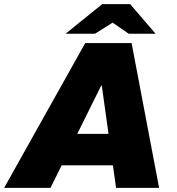

<svg xmlns="http://www.w3.org/2000/svg" viewBox="-57 -908 854 928"><path d="M-37 0 355 -700H579L712 0H504L435 -494H432L187 0ZM200 -109 230 -261H550L519 -109ZM260 -745 437 -888H572L512 -814L402 -745ZM565 -745 465 -814 437 -888H572L695 -745Z"/></svg>

Font: REM ExtraBold
Style: Italic
Weight: 800
Italic angle: -11°
Designer: Octavio Pardo
Foundry: Ashler Design
Version: Version 1.005;gftools[0.9.28]